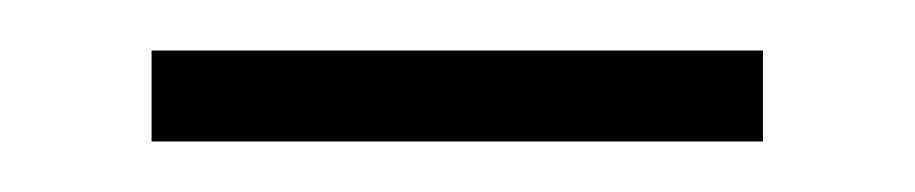

<svg xmlns="http://www.w3.org/2000/svg" viewBox="-20 -309 362 76"><path d="M40 -253H282V-289H40Z"/></svg>

Font: Noto Sans Georgian ExtraLight
Style: Regular
Weight: 200
Designer: Monotype Design Team, Akaki Razmadze
Foundry: Google LLC
Version: Version 2.005